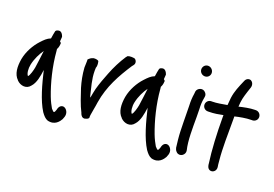

<svg xmlns="http://www.w3.org/2000/svg" viewBox="-115 -1056 2198 1541"><g transform="rotate(20 984.0 -285.5)"><path d="M44 -75H45C77 -43 130 -35 160 -75C193 -110 203 -172 210 -226C236 -115 270 12 322 94C340 119 356 137 378 145C443 162 475 115 488 92V91L496 70C507 35 487 7 469 -1C453 -9 424 -4 416 39L408 59C405 61 403 62 400 64C395 61 389 55 378 43C366 22 350 -7 336 -44C298 -144 264 -275 254 -404C253 -410 252 -415 252 -421C258 -430 264 -447 265 -470C266 -474 264 -480 254 -486C255 -499 256 -513 257 -526C253 -539 238 -575 206 -562C196 -559 193 -555 190 -551C187 -536 181 -510 178 -484C147 -472 128 -452 102 -424C62 -381 24 -316 11 -246C0 -179 3 -116 44 -77ZM96 -231C107 -283 133 -335 158 -369C152 -321 146 -268 139 -222C135 -199 122 -149 108 -137H107C93 -152 88 -193 96 -231Z M510 -359V-356C514 -296 525 -244 540 -193C561 -131 582 -62 611 -7C611 -7 624 42 660 26C670 24 688 17 685 3V2C685 1 684 -6 686 -16C691 -54 699 -83 705 -130C728 -273 792 -386 864 -497L873 -508C890 -528 880 -552 865 -562C850 -566 821 -568 803 -560V-559L793 -547C760 -497 728 -434 705 -374C687 -329 667 -276 653 -225C647 -200 642 -173 637 -145C636 -148 634 -152 632 -156C617 -223 596 -287 596 -360C596 -372 596 -384 597 -394V-386C606 -410 599 -433 597 -443C592 -449 574 -454 555 -452C533 -447 520 -434 518 -432L510 -424L511 -427C513 -409 510 -384 510 -359Z M931 -75H932C964 -43 1017 -35 1047 -75C1080 -110 1090 -172 1097 -226C1123 -115 1157 12 1209 94C1227 119 1243 137 1265 145C1330 162 1362 115 1375 92V91L1383 70C1394 35 1374 7 1356 -1C1340 -9 1311 -4 1303 39L1295 59C1292 61 1290 62 1287 64C1282 61 1276 55 1265 43C1253 22 1237 -7 1223 -44C1185 -144 1151 -275 1141 -404C1140 -410 1139 -415 1139 -421C1145 -430 1151 -447 1152 -470C1153 -474 1151 -480 1141 -486C1142 -499 1143 -513 1144 -526C1140 -539 1125 -575 1093 -562C1083 -559 1080 -555 1077 -551C1074 -536 1068 -510 1065 -484C1034 -472 1015 -452 989 -424C949 -381 911 -316 898 -246C887 -179 890 -116 931 -77ZM983 -231C994 -283 1020 -335 1045 -369C1039 -321 1033 -268 1026 -222C1022 -199 1009 -149 995 -137H994C980 -152 975 -193 983 -231Z M1442 -620C1466 -620 1485 -639 1485 -663C1485 -688 1464 -709 1439 -709C1413 -709 1396 -687 1396 -665C1396 -639 1418 -620 1442 -620ZM1406 -291C1406 -268 1406 -243 1407 -217L1409 -138C1410 -100 1417 -35 1421 -7V-5C1423 0 1423 1 1425 8C1428 18 1437 28 1442 32C1474 57 1517 24 1509 -12C1490 -87 1492 -199 1492 -291C1492 -315 1491 -337 1491 -357V-358C1489 -390 1490 -421 1495 -446L1498 -465C1501 -479 1495 -491 1489 -498C1463 -532 1417 -510 1412 -480V-479L1410 -458C1405 -429 1403 -394 1405 -356C1405 -336 1406 -314 1406 -291Z M1912 -419H1921C1943 -419 1964 -436 1964 -461C1964 -483 1947 -505 1921 -505H1912C1872 -505 1814 -493 1779 -484C1782 -543 1789 -566 1806 -620L1820 -662C1828 -688 1815 -710 1801 -717C1787 -724 1762 -719 1752 -694L1734 -652C1710 -593 1697 -556 1693 -476C1693 -474 1692 -470 1692 -466C1690 -466 1688 -466 1686 -465C1652 -459 1605 -450 1567 -450H1560C1535 -450 1517 -430 1517 -407C1517 -382 1537 -364 1560 -364H1568C1615 -364 1655 -372 1689 -379V-356C1689 -227 1696 -82 1712 30L1713 41L1714 42C1724 99 1796 81 1788 27C1785 12 1785 6 1782 -27C1772 -121 1775 -252 1775 -362V-399C1811 -408 1869 -419 1912 -419Z"/></g></svg>

Font: Stray Cat
Style: BlkCn
Weight: 900
Version: Version 1.0